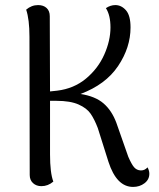

<svg xmlns="http://www.w3.org/2000/svg" viewBox="-20 -722 625 756"><path d="M568 -38Q568 -15 549 -0.5Q530 14 504 14Q439 14 407 -85L365 -218Q352 -252 337 -274Q322 -296 289.5 -310.5Q257 -325 202 -325H177V-114Q177 -41 190 -7Q169 11 143 11Q123 11 110 -1Q97 -13 97 -33L96 -577Q96 -646 83 -684Q104 -702 130 -702Q151 -702 163.5 -690.5Q176 -679 176 -658L177 -362L205 -365Q271 -373 318.5 -412.5Q366 -452 390.5 -507Q415 -562 415 -614Q415 -662 397 -690Q415 -702 434 -702Q458 -702 476 -681.5Q494 -661 494 -614Q494 -535 445 -462Q396 -389 297 -352Q355 -343 387.5 -315Q420 -287 438 -239L485 -105Q498 -75 508 -63.5Q518 -52 533 -51H536Q550 -51 561 -63Q568 -50 568 -38Z"/></svg>

Font: Arima Madurai
Style: Regular
Weight: 400
Designer: Joana Correia and Natanael Gama
Foundry: NDISCOVER
Version: Version 1.020